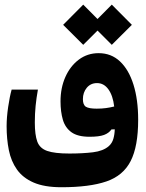

<svg xmlns="http://www.w3.org/2000/svg" viewBox="-20 -575 626 821"><path d="M242.7 225.6Q169.9 225.6 123.8 205.6Q77.6 185.5 52.5 149.9Q27.3 114.3 17.8 66.9Q8.3 19.5 8.3 -35.2Q8.3 -72.8 14.9 -117.7Q21.5 -162.6 29.8 -191.9H142.1Q135.7 -156.2 132.3 -122.6Q128.9 -88.9 128.9 -51.3Q128.9 1.5 139.4 30.3Q149.9 59.1 181.6 70.3Q213.4 81.5 276.9 81.5Q333 81.5 377.2 76.2Q421.4 70.8 445.3 49.8Q459.5 37.1 464.8 18.3Q470.2 -0.5 470.7 -22L456.5 -21.5Q445.8 -5.9 424.8 2Q403.8 9.8 362.8 9.8Q312.5 9.8 285.6 -9.5Q258.8 -28.8 248.8 -63Q238.8 -97.2 238.8 -141.6Q238.8 -199.2 259.5 -245.8Q280.3 -292.5 317.1 -320.1Q354 -347.7 401.9 -347.7Q455.6 -347.7 493.2 -312.3Q530.8 -276.9 550.8 -212.9Q570.8 -148.9 570.8 -63Q570.8 50.8 538.8 113.5Q506.8 176.3 434.8 200.9Q362.8 225.6 242.7 225.6ZM468.3 -119.6Q462.9 -166 443.6 -192.9Q424.3 -219.7 395 -219.7Q367.7 -219.7 351.1 -199.7Q334.5 -179.7 334.5 -150.9Q334.5 -126.5 347.4 -118.4Q360.4 -110.4 393.6 -110.4Q415 -110.4 432.9 -112.8Q450.7 -115.2 468.3 -119.6ZM458 -383.3 397 -444.3 335.9 -383.3 250 -468.8 335.9 -555.2 397 -493.7 458 -555.2 543.9 -468.8Z"/></svg>

Font: Cascadia Mono PL
Style: Bold
Weight: 700
Monospace: yes
Designer: Aaron Bell
Foundry: Saja Typeworks
Version: Version 2404.023; ttfautohint (v1.8.4)